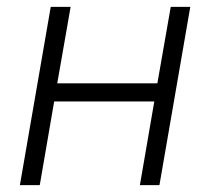

<svg xmlns="http://www.w3.org/2000/svg" viewBox="-20 -540 614 560"><path d="M478 -520 439 -297H147L186 -520H128L38 0H96L138 -244H430L388 0H445L535 -520Z"/></svg>

Font: Fixel Text 20240404 Light
Style: Italic
Weight: 300
Width: 4
Italic angle: -10°
Designer: AlfaBravo + MacPaw
Foundry: Kyrylo Tkachov, Marchela Mozhyna, Serhii Makarenko, Maria Weinstein, Zakhar Kryvoshyya
Version: Version 1.211;Glyphs 3.2 (3225)